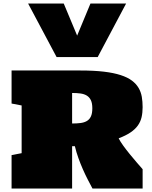

<svg xmlns="http://www.w3.org/2000/svg" viewBox="-20 -1098 886 1118"><path d="M351.1 -1077.6 429.2 -890.6 506.8 -1077.6H714.4L548.8 -765.6H309.6L143.6 -1077.6ZM810.5 0H518.6Q504.9 -25.4 490.2 -54Q475.6 -82.5 461.9 -113.8Q448.2 -145 436.3 -178.2Q424.3 -211.4 416 -246.6H399.9V0H47.4V-194.8L106 -206.1V-483.9L47.4 -495.1V-687.5H447.3Q526.9 -687.5 584.7 -680.7Q642.6 -673.8 682.9 -660.6Q723.1 -647.5 748 -628.7Q772.9 -609.9 786.9 -586.2Q800.8 -562.5 805.7 -534.2Q810.5 -505.9 810.5 -474.1Q810.5 -441.9 804.4 -415.5Q798.3 -389.2 782.7 -367.2Q767.1 -345.2 740 -326.9Q712.9 -308.6 670.9 -292.5Q679.7 -274.9 697 -250.7Q714.4 -226.6 734.9 -201.4Q755.4 -176.3 775.6 -152.8Q795.9 -129.4 810.5 -112.8ZM399.9 -378.9Q426.8 -378.9 448.5 -381.6Q470.2 -384.3 485.6 -393.3Q501 -402.3 509.3 -419.9Q517.6 -437.5 517.6 -467.3Q517.6 -496.6 509.3 -514.2Q501 -531.7 485.6 -541.3Q470.2 -550.8 448.5 -553.7Q426.8 -556.6 399.9 -556.6Z"/></svg>

Font: Holtwood One SC
Style: Regular
Weight: 400
Version: Version 1.000